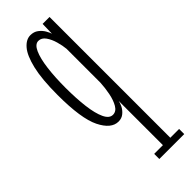

<svg xmlns="http://www.w3.org/2000/svg" viewBox="-255 -555 834 834"><g transform="rotate(-45 162.0 -138.0)"><path d="M163 250V218.5H216.5V-53Q215 -42.5 207.5 -27.5Q200 -12.5 186.2 -1.2Q172.5 10 153 10Q108.5 10 77.8 -52Q47 -114 47 -259Q47 -356 61 -414.8Q75 -473.5 97.8 -500Q120.5 -526.5 147 -526.5Q168.5 -526.5 183.2 -515.2Q198 -504 206.5 -489.5Q215 -475 218 -464.5L219.5 -523.5H262V218.5H316V250ZM156.5 -28Q177 -28 189.8 -49.8Q202.5 -71.5 208.8 -103.5Q215 -135.5 216.5 -165V-373.5Q214.5 -395 207.2 -420.8Q200 -446.5 186.8 -465.5Q173.5 -484.5 154 -484.5Q133.5 -484.5 120 -454.5Q106.5 -424.5 100 -372.8Q93.5 -321 93.5 -256.5Q93.5 -191 100 -139.2Q106.5 -87.5 120.5 -57.8Q134.5 -28 156.5 -28Z"/></g></svg>

Font: Imbue 10pt ExtraLight
Style: Regular
Weight: 200
Designer: Tyler Finck
Foundry: Etcetera Type Company
Version: Version 1.102; ttfautohint (v1.8.3)